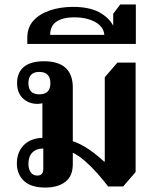

<svg xmlns="http://www.w3.org/2000/svg" viewBox="-20 -834 709 865"><path d="M184 11Q120 11 88 -19Q56 -49 56 -98Q56 -148 86.5 -179.5Q117 -211 171 -213V-369Q160 -366 149 -366Q110 -366 83.5 -390.5Q57 -415 57 -460Q57 -507 87.5 -532.5Q118 -558 178 -558Q308 -558 308 -439V-198Q346 -185 382 -160Q418 -135 449 -106H452V-486L509 -552H591V-59L535 6H467Q446 -22 419 -52.5Q392 -83 363.5 -108Q335 -133 308 -146V-95Q308 -40 274 -14.5Q240 11 184 11ZM157 -409Q207 -409 207 -459Q207 -510 157 -510Q108 -510 108 -459Q108 -409 157 -409ZM148 -43Q175 -43 175 -73V-165Q144 -165 126 -147Q108 -129 108 -96Q108 -72 118.5 -57.5Q129 -43 148 -43Z M103 -636V-664Q103 -711 131 -741.5Q159 -772 206 -787.5Q253 -803 309 -803Q382 -803 426.5 -779Q471 -755 490 -718V-772L522 -814H592V-636ZM206 -677H450Q447 -714 408.5 -735Q370 -756 315 -756Q264 -756 235 -737Q206 -718 206 -677Z"/></svg>

Font: Noto Serif Thai
Style: Bold
Weight: 700
Designer: Monotype Design Team
Foundry: Monotype Imaging Inc.
Version: Version 2.002; ttfautohint (v1.8.4.7-5d5b)